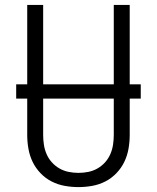

<svg xmlns="http://www.w3.org/2000/svg" viewBox="-20 -755 640 783"><path d="M300 8Q272 8 244 3Q216 -2 190.5 -15Q165 -28 145 -49Q125 -70 113 -95Q101 -120 96 -148Q91 -176 91 -205V-735H156V-205Q156 -185 159 -165Q162 -145 170 -126.5Q178 -108 191.5 -93Q205 -78 222.5 -68Q240 -58 260 -54Q280 -50 300 -50Q320 -50 340 -54Q360 -58 377.5 -68Q395 -78 408.5 -93Q422 -108 430 -126.5Q438 -145 441 -165Q444 -185 444 -205V-735H509V-205Q509 -176 504 -148Q499 -120 487 -95Q475 -70 455 -49Q435 -28 409.5 -15Q384 -2 356 3Q328 8 300 8ZM46 -353V-411H554V-353Z"/></svg>

Font: Iosevka Aile Custom Light
Style: Regular
Weight: 300
Designer: Belleve Invis
Foundry: Belleve Invis
Version: Version 17.0.2; ttfautohint (v1.8.3)